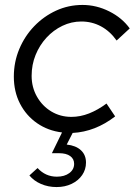

<svg xmlns="http://www.w3.org/2000/svg" viewBox="-20 -529 545 777"><path d="M209 228Q175 228 146 215.5Q117 203 99 181L132 151Q164 186 210 186Q241 186 260.5 171.5Q280 157 280 134Q280 114 264 102.5Q248 91 219 91H190L231 7Q174 0 130 -30.5Q86 -61 61 -109.5Q36 -158 36 -219Q36 -278 58 -330.5Q80 -383 118.5 -423Q157 -463 207 -486Q257 -509 314 -509Q370 -509 422 -483Q474 -457 505 -414L452 -365Q425 -403 388.5 -422.5Q352 -442 309 -442Q269 -442 232.5 -424.5Q196 -407 168 -376.5Q140 -346 124 -306.5Q108 -267 108 -222Q108 -176 129.5 -138Q151 -100 187.5 -78Q224 -56 269 -56Q305 -56 340.5 -70Q376 -84 411 -110L446 -58Q366 4 274 9L250 56Q287 60 307.5 79Q328 98 328 129Q328 157 312.5 179.5Q297 202 270 215Q243 228 209 228Z"/></svg>

Font: Red Hat Display
Style: Italic
Weight: 300
Italic angle: -12°
Designer: Pentagram, MCKL
Foundry: Pentagram, MCKL
Version: Version 1.023